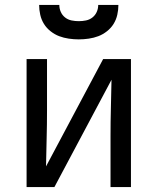

<svg xmlns="http://www.w3.org/2000/svg" viewBox="-20 -760 640 780"><path d="M88 0V-520H171V-312Q171 -255 169.5 -198Q168 -141 167 -84L399 -520H512V0H429V-208Q429 -265 430.5 -322Q432 -379 433 -436L201 0ZM300 -600Q280 -600 259.5 -603Q239 -606 220.5 -613Q202 -620 185.5 -633Q169 -646 158.5 -663Q148 -680 143.5 -700Q139 -720 139 -740H221Q221 -725 227 -711.5Q233 -698 244.5 -689Q256 -680 270.5 -677Q285 -674 300 -674Q315 -674 329.5 -677Q344 -680 355.5 -689Q367 -698 373 -711.5Q379 -725 379 -740H461Q461 -720 456.5 -700Q452 -680 441.5 -663Q431 -646 414.5 -633Q398 -620 379.5 -613Q361 -606 340.5 -603Q320 -600 300 -600Z"/></svg>

Font: Zed Mono Extended
Style: Regular
Weight: 400
Width: 7
Monospace: yes
Designer: Belleve Invis
Foundry: Belleve Invis
Version: Version 1.0.0; ttfautohint (v1.8.4)